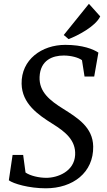

<svg xmlns="http://www.w3.org/2000/svg" viewBox="-20 -997 574 1028"><path d="M27.3 -31.7C50.8 -13.7 134.8 11.2 225.1 11.2C370.1 11.2 481.4 -72.8 479 -212.9C477.1 -315.9 395.5 -365.7 317.4 -415C248.5 -458 188.5 -504.4 191.9 -585C195.8 -676.3 263.2 -699.7 321.3 -699.7C360.4 -699.7 399.9 -689 418.9 -674.8L432.6 -587.4H484.4L506.8 -715.3C480 -733.4 422.9 -756.8 329.6 -756.8C203.1 -756.8 93.3 -677.7 95.7 -548.3C97.7 -442.4 182.6 -383.3 262.2 -333.5C328.6 -292 386.7 -246.6 382.3 -167C377.4 -79.1 289.1 -44.9 228 -44.9C189.5 -44.9 143.1 -55.2 116.7 -73.2L104 -167.5H47.4ZM347.2 -787.6C394 -805.2 491.2 -855 516.6 -909.2L456.1 -976.6L321.3 -809.6Z"/></svg>

Font: Merriweather
Style: Italic
Weight: 400
Italic angle: -7.5°
Designer: Eben Sorkin
Foundry: Eben Sorkin
Version: Version 1.001